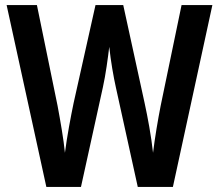

<svg xmlns="http://www.w3.org/2000/svg" viewBox="-20 -734 859 754"><path d="M814 -714H693L611 -319C600 -263 588 -192 581 -134C574 -199 560 -274 548 -329L464 -714H355L269 -329C258 -276 243 -197 235 -134C230 -186 217 -260 206 -319L125 -714H6L162 0H298L384 -391C395 -440 404 -508 409 -550C415 -494 426 -431 435 -391L521 0H659Z"/></svg>

Font: Noto Sans Lao UI Cond SemBd
Style: Regular
Weight: 600
Width: 3
Designer: Monotype Design Team
Foundry: Monotype Imaging Inc.
Version: Version 2.000